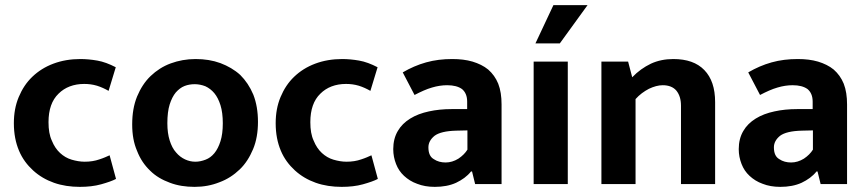

<svg xmlns="http://www.w3.org/2000/svg" viewBox="-20 -717 3373 748"><path d="M310 -87C331 -87 350 -90 367 -96C383 -101 396 -107 407 -112L432 -20C419 -13 399 -6 374 1C349 8 321 11 291 11C255 11 221 6 190 -5C159 -16 132 -32 109 -53C86 -74 67 -99 54 -130C41 -161 34 -196 34 -237C34 -274 40 -308 53 -339C66 -370 83 -396 106 -418C129 -440 156 -457 188 -469C220 -481 255 -487 293 -487C314 -487 336 -485 359 -481C382 -477 406 -468 431 -455L403 -363C389 -371 374 -378 358 -383C341 -388 325 -390 308 -390C267 -390 233 -377 208 -352C182 -327 169 -290 169 -241C169 -212 173 -188 182 -169C190 -149 201 -133 214 -121C227 -109 242 -100 259 -95C276 -90 293 -87 310 -87Z M985 -242C985 -203 979 -167 966 -136C953 -105 936 -78 914 -57C891 -35 865 -18 835 -7C805 5 773 11 738 11C703 11 671 6 642 -5C612 -16 586 -31 565 -52C543 -73 526 -98 514 -129C501 -159 495 -193 495 -232C495 -273 501 -309 514 -341C527 -372 544 -399 567 -421C589 -442 615 -459 645 -470C675 -481 707 -487 742 -487C777 -487 809 -482 839 -471C868 -460 894 -445 916 -425C937 -404 954 -379 967 -348C979 -317 985 -282 985 -242ZM848 -237C848 -264 845 -288 839 -307C833 -326 825 -342 815 -354C805 -366 793 -375 780 -381C767 -386 753 -389 739 -389C725 -389 712 -387 699 -382C686 -377 675 -368 665 -357C655 -345 647 -329 641 -310C635 -291 632 -266 632 -237C632 -211 635 -189 641 -170C647 -151 655 -135 666 -123C676 -111 688 -102 701 -96C714 -90 727 -87 741 -87C755 -87 768 -90 781 -95C794 -100 805 -108 815 -120C825 -132 833 -148 839 -167C845 -186 848 -209 848 -237Z M1330 -87C1351 -87 1370 -90 1387 -96C1403 -101 1416 -107 1427 -112L1452 -20C1439 -13 1419 -6 1394 1C1369 8 1341 11 1311 11C1275 11 1241 6 1210 -5C1179 -16 1152 -32 1129 -53C1106 -74 1087 -99 1074 -130C1061 -161 1054 -196 1054 -237C1054 -274 1060 -308 1073 -339C1086 -370 1103 -396 1126 -418C1149 -440 1176 -457 1208 -469C1240 -481 1275 -487 1313 -487C1334 -487 1356 -485 1379 -481C1402 -477 1426 -468 1451 -455L1423 -363C1409 -371 1394 -378 1378 -383C1361 -388 1345 -390 1328 -390C1287 -390 1253 -377 1228 -352C1202 -327 1189 -290 1189 -241C1189 -212 1193 -188 1202 -169C1210 -149 1221 -133 1234 -121C1247 -109 1262 -100 1279 -95C1296 -90 1313 -87 1330 -87Z M1595 -347 1549 -435C1578 -452 1608 -465 1640 -474C1672 -483 1706 -487 1742 -487C1771 -487 1797 -484 1821 -477C1844 -470 1865 -460 1882 -446C1899 -431 1912 -413 1921 -391C1930 -368 1934 -341 1934 -310V0H1831L1819 -49H1815C1800 -30 1780 -16 1757 -5C1733 6 1705 11 1674 11C1648 11 1625 7 1605 -1C1585 -8 1568 -19 1554 -32C1540 -45 1530 -60 1523 -78C1516 -96 1512 -115 1512 -136C1512 -163 1518 -187 1530 -207C1541 -226 1557 -242 1578 -255C1599 -268 1623 -277 1651 -283C1678 -289 1708 -292 1740 -292H1800V-321C1800 -343 1793 -359 1780 -370C1766 -380 1747 -385 1722 -385C1703 -385 1683 -382 1663 -376C1642 -370 1620 -360 1595 -347ZM1801 -134V-209L1758 -208C1717 -207 1689 -200 1673 -188C1657 -175 1649 -160 1649 -143C1649 -120 1656 -105 1670 -97C1683 -88 1699 -84 1716 -84C1733 -84 1750 -89 1766 -99C1781 -109 1793 -121 1801 -134Z M2192 0H2059V-477H2192ZM2269 -697 2161 -548H2066L2136 -697Z M2456 -331V0H2323V-477H2427L2443 -416C2465 -439 2489 -456 2516 -469C2542 -481 2571 -487 2603 -487C2656 -487 2696 -473 2724 -444C2752 -415 2766 -374 2766 -319V0H2633V-305C2633 -330 2627 -349 2615 -364C2603 -378 2585 -385 2562 -385C2545 -385 2527 -380 2508 -371C2489 -361 2471 -348 2456 -331Z M2941 -347 2895 -435C2924 -452 2954 -465 2986 -474C3018 -483 3052 -487 3088 -487C3117 -487 3143 -484 3167 -477C3190 -470 3211 -460 3228 -446C3245 -431 3258 -413 3267 -391C3276 -368 3280 -341 3280 -310V0H3177L3165 -49H3161C3146 -30 3126 -16 3103 -5C3079 6 3051 11 3020 11C2994 11 2971 7 2951 -1C2931 -8 2914 -19 2900 -32C2886 -45 2876 -60 2869 -78C2862 -96 2858 -115 2858 -136C2858 -163 2864 -187 2876 -207C2887 -226 2903 -242 2924 -255C2945 -268 2969 -277 2997 -283C3024 -289 3054 -292 3086 -292H3146V-321C3146 -343 3139 -359 3126 -370C3112 -380 3093 -385 3068 -385C3049 -385 3029 -382 3009 -376C2988 -370 2966 -360 2941 -347ZM3147 -134V-209L3104 -208C3063 -207 3035 -200 3019 -188C3003 -175 2995 -160 2995 -143C2995 -120 3002 -105 3016 -97C3029 -88 3045 -84 3062 -84C3079 -84 3096 -89 3112 -99C3127 -109 3139 -121 3147 -134Z"/></svg>

Font: Holmes&Hills Bold
Style: Bold
Weight: 500
Designer: Noopur Datye, Girish Dalvi, Yashodeep Gholap, Pallavi Karambelkar
Foundry: Ek Type
Version: ""